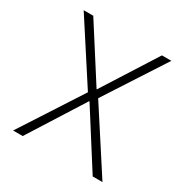

<svg xmlns="http://www.w3.org/2000/svg" viewBox="-167 -867 970 1005"><g transform="rotate(30 318.0 -365.0)"><path d="M318 -332H316L106 0H48L287 -369L53 -730H111L318 -406H320L526 -730H583L349 -369L588 0H529Z"/></g></svg>

Font: Mplus 1p Light
Style: Regular
Weight: 300
Version: Version 1.061